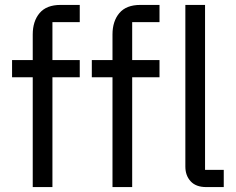

<svg xmlns="http://www.w3.org/2000/svg" viewBox="-20 -760 960 780"><path d="M29 -446V-516H113V-620Q113 -674 141 -707Q169 -740 226 -740H304V-670H193V-516H304V-446H193V0H113V-446ZM353 -446V-516H437V-620Q437 -674 465 -707Q493 -740 550 -740H628V-670H517V-516H628V-446H517V0H437V-446ZM818 0Q776 0 754.5 -23.5Q733 -47 733 -83V-740H813V-70H889V0Z"/></svg>

Font: IBM Plex Sans KR
Style: Regular
Weight: 400
Designer: Mike Abbink; Paul van der Laan; Pieter van Rosmalen; Wujin Sim; Chorong Kim; Dohee Lee;
Foundry: Sandoll Inc.
Version: Version 1.001